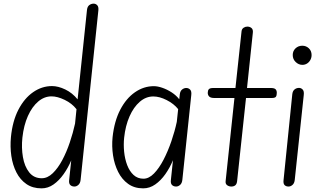

<svg xmlns="http://www.w3.org/2000/svg" viewBox="-20 -1024 1778 1054"><path d="M208 10Q159 10 124.8 -13.8Q90.5 -37.5 70 -77.8Q49.5 -118 42.2 -168Q35 -218 40 -271Q48.5 -359 81 -421.8Q113.5 -484.5 161.8 -518Q210 -551.5 265.5 -551.5Q299.5 -551.5 338.5 -532.8Q377.5 -514 406 -478.5L457.5 -969.5Q459.5 -988 470.2 -996Q481 -1004 494 -1004Q505.5 -1004 513.8 -995.2Q522 -986.5 520 -967L422.5 -36.5Q420.5 -18 410.2 -9Q400 0 388.5 0Q374.5 0 366 -8.2Q357.5 -16.5 359.5 -35L371 -143.5Q354 -103 329.2 -68Q304.5 -33 274 -11.5Q243.5 10 208 10ZM103 -269Q97 -213 105.8 -161.8Q114.5 -110.5 140.2 -78Q166 -45.5 209 -45.5Q241 -45.5 269.5 -73Q298 -100.5 321.8 -145Q345.5 -189.5 363.2 -242.2Q381 -295 392 -345.5L400 -424.5Q375 -456.5 335 -475.8Q295 -495 263 -495Q223 -495 189.5 -466.5Q156 -438 133.2 -387.2Q110.5 -336.5 103 -269Z M766 10Q717.5 10 683.2 -14.8Q649 -39.5 628.5 -80.5Q608 -121.5 600.5 -171.2Q593 -221 598 -271Q607.5 -359 640 -421.5Q672.5 -484 720.8 -517.5Q769 -551 824.5 -551Q845 -551 871.2 -542Q897.5 -533 922.5 -516.8Q947.5 -500.5 964 -479L967 -506Q969 -524 979.5 -532.5Q990 -541 1002.5 -541Q1015 -541 1023.8 -532Q1032.5 -523 1030 -502L981 -36.5Q979 -18 968.8 -9Q958.5 0 947 0Q933 0 924.5 -8.2Q916 -16.5 918 -35L929.5 -144.5Q912.5 -103.5 887.8 -68.2Q863 -33 832.2 -11.5Q801.5 10 766 10ZM661.5 -268Q657.5 -230 661.5 -190.5Q665.5 -151 678.2 -117.5Q691 -84 713.2 -63.5Q735.5 -43 767.5 -43Q797.5 -43 825.5 -71.8Q853.5 -100.5 877.8 -147.2Q902 -194 920.8 -248.8Q939.5 -303.5 950.5 -355L958 -425Q934.5 -454.5 895.2 -474.5Q856 -494.5 821.5 -494.5Q781 -494.5 747.2 -465.2Q713.5 -436 691 -385Q668.5 -334 661.5 -268Z M1250 0Q1237 0 1227 -7.2Q1217 -14.5 1218.5 -29L1267 -486H1157.5Q1136.5 -486 1128.5 -494Q1120.5 -502 1120.5 -514.5Q1120.5 -527 1126.2 -534Q1132 -541 1152 -541H1272.5L1306 -852Q1307.5 -865 1317 -871.5Q1326.5 -878 1337.5 -878Q1351.5 -878 1360.8 -870Q1370 -862 1368 -844.5L1336 -541H1465.5Q1486 -541 1492.8 -534Q1499.5 -527 1499.5 -514.5Q1499.5 -500.5 1494.8 -493.2Q1490 -486 1471 -486H1330.5L1281.5 -28.5Q1279.5 -13 1271.2 -6.5Q1263 0 1250 0Z M1564 0Q1550 0 1542.2 -8Q1534.5 -16 1536.5 -34.5L1584.5 -506.5Q1586.5 -524.5 1597 -533Q1607.5 -541.5 1621.5 -541.5Q1633 -541.5 1641.5 -532.5Q1650 -523.5 1647.5 -502.5L1598 -36Q1596 -18 1585.8 -9Q1575.5 0 1564 0ZM1587 -722Q1587 -744 1602.2 -758.5Q1617.5 -773 1639.5 -773Q1660.5 -773 1675.5 -758.8Q1690.5 -744.5 1690.5 -722Q1690.5 -707.5 1683.8 -695Q1677 -682.5 1665.5 -675.2Q1654 -668 1639.5 -668Q1619.5 -668 1603.2 -683.5Q1587 -699 1587 -722Z"/></svg>

Font: Edu SA Hand
Style: Regular
Weight: 400
Designer: Tina and Corey Anderson, Eben Sorkin, Mirko Velimirovic
Foundry: Google for Education
Version: Version 2.000